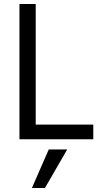

<svg xmlns="http://www.w3.org/2000/svg" viewBox="-20 -694 517 957"><path d="M445 0H77V-674H158V-73H445ZM204 243H139L223 51H315Z"/></svg>

Font: Hind Mysuru
Style: Regular
Weight: 400
Designer: Manushi Parikh, Hitesh Malaviya
Foundry: Indian Type Foundry
Version: Version 0.703;PS 1.0;hotconv 1.0.86;makeotf.lib2.5.63406